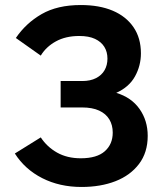

<svg xmlns="http://www.w3.org/2000/svg" viewBox="-20 -736 645 763"><path d="M39 -126 142 -190Q167 -152 207 -129.5Q247 -107 301 -107Q365 -107 396.5 -135Q428 -163 428 -209Q428 -239 414.5 -261.5Q401 -284 374 -296.5Q347 -309 306 -309H221V-414H307Q339 -414 361.5 -425.5Q384 -437 395.5 -457Q407 -477 407 -503Q407 -530 394.5 -550Q382 -570 357.5 -581.5Q333 -593 295 -593Q241 -593 202 -571.5Q163 -550 142 -515L43 -585Q83 -644 145.5 -680Q208 -716 301 -716Q375 -716 428 -693.5Q481 -671 510.5 -628Q540 -585 540 -524Q540 -475 516.5 -432.5Q493 -390 442 -367Q502 -349 534.5 -303Q567 -257 567 -196Q567 -130 532.5 -84.5Q498 -39 439 -16Q380 7 304 7Q217 7 148 -28Q79 -63 39 -126Z"/></svg>

Font: YasnoRaleway
Style: Bold
Weight: 700
Designer: Matt McInerney, Pablo Impallari, Rodrigo Fuenzalida
Foundry: Matt McInerney, Pablo Impallari, Rodrigo Fuenzalida
Version: Version 4.026